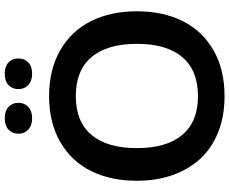

<svg xmlns="http://www.w3.org/2000/svg" viewBox="-98 -849 957 801"><g transform="rotate(-90 380.5 -448.5)"><path d="M379.9 9.8Q296.4 9.8 229.5 -16.8Q162.6 -43.5 118.4 -91.8Q74.2 -140.1 50.5 -207.3Q26.9 -274.4 26.9 -356Q26.9 -464.8 67.4 -546.9Q107.9 -628.9 188.5 -675.5Q269 -722.2 379.9 -722.2Q491.2 -722.2 571.8 -675.5Q652.3 -628.9 693.1 -546.9Q733.9 -464.8 733.9 -356Q733.9 -247.1 693.1 -165Q652.3 -83 571.8 -36.6Q491.2 9.8 379.9 9.8ZM379.9 -101.1Q487.3 -101.1 542.7 -166.5Q598.1 -231.9 598.1 -356Q598.1 -480 542.7 -545.4Q487.3 -610.8 379.9 -610.8Q273.4 -610.8 218.3 -545.4Q163.1 -480 163.1 -356Q163.1 -231.9 218.3 -166.5Q273.4 -101.1 379.9 -101.1ZM288.1 -793Q257.3 -793 240.2 -809.1Q223.1 -825.2 223.1 -850.1Q223.1 -875.5 240.2 -891.4Q257.3 -907.2 288.1 -907.2Q318.4 -907.2 335.2 -891.4Q352.1 -875.5 352.1 -850.1Q352.1 -825.2 335 -809.1Q317.9 -793 288.1 -793ZM473.1 -793Q443.4 -793 426.3 -809.1Q409.2 -825.2 409.2 -850.1Q409.2 -875.5 426 -891.4Q442.9 -907.2 473.1 -907.2Q503.9 -907.2 520.5 -891.6Q537.1 -876 537.1 -850.1Q537.1 -824.7 520.3 -808.8Q503.4 -793 473.1 -793Z"/></g></svg>

Font: Creato Display
Style: Bold
Weight: 700
Version: Version 1.000